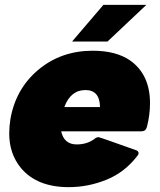

<svg xmlns="http://www.w3.org/2000/svg" viewBox="-20 -761 661 791"><path d="M392 -320Q391 -390 332 -390Q271 -390 245 -320ZM263 10Q133 10 67 -68Q18 -127 18 -211Q18 -240 23 -271Q45 -396 138.5 -474Q232 -552 362 -552Q458 -552 516 -512Q598 -454 598 -336Q598 -287 585 -237Q580 -220 563 -220H232Q244 -166 296 -166Q337 -166 367 -187Q377 -196 386 -196Q390 -196 541 -142Q551 -138 551 -130Q551 -125 546 -119Q494 -51 418.5 -20.5Q343 10 263 10ZM423 -590H277L406 -741H583Z"/></svg>

Font: YamahaIndonesia935. App Black
Style: Italic
Weight: 900
Italic angle: -10°
Designer: Dalton Maag Ltd
Foundry: Dalton Maag Ltd
Version: Version 1.002; January 01, 2024; Regular/Italic